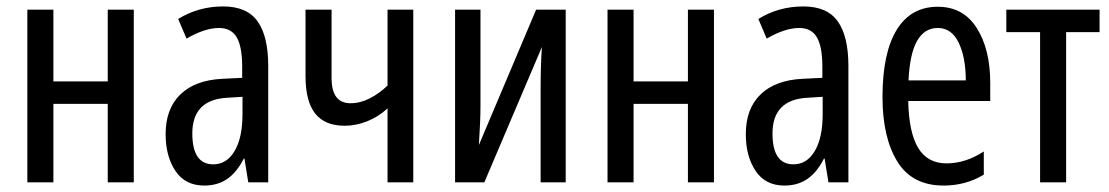

<svg xmlns="http://www.w3.org/2000/svg" viewBox="-20 -567 3449 597"><path d="M146 -314H315V-537H396V0H315V-244H146V0H65V-537H146Z M814 -362V0H752L740 -74H738Q717 -32 687 -11Q657 10 615 10Q556 10 525.5 -35.5Q495 -81 495 -150Q495 -229 541 -273.5Q587 -318 672 -322L733 -325V-360Q733 -422 716 -451Q699 -480 661 -480Q617 -480 560 -447L534 -508Q597 -547 674 -547Q748 -547 781 -500.5Q814 -454 814 -362ZM686 -263Q578 -257 578 -152Q578 -56 643 -56Q685 -56 709.5 -97.5Q734 -139 734 -212V-266Z M1011 -324Q1011 -246 1070 -246Q1100 -246 1129.5 -261Q1159 -276 1185 -301V-537H1265V0H1185V-230Q1157 -204 1122 -190Q1087 -176 1052 -176Q990 -176 960 -214Q930 -252 930 -330V-537H1011Z M1474 -237Q1474 -191 1469 -116L1647 -537H1739V0H1661V-293Q1661 -364 1665 -421L1486 0H1395V-537H1474Z M1950 -314H2119V-537H2200V0H2119V-244H1950V0H1869V-537H1950Z M2618 -362V0H2556L2544 -74H2542Q2521 -32 2491 -11Q2461 10 2419 10Q2360 10 2329.5 -35.5Q2299 -81 2299 -150Q2299 -229 2345 -273.5Q2391 -318 2476 -322L2537 -325V-360Q2537 -422 2520 -451Q2503 -480 2465 -480Q2421 -480 2364 -447L2338 -508Q2401 -547 2478 -547Q2552 -547 2585 -500.5Q2618 -454 2618 -362ZM2490 -263Q2382 -257 2382 -152Q2382 -56 2447 -56Q2489 -56 2513.5 -97.5Q2538 -139 2538 -212V-266Z M3059 -309V-253H2804Q2806 -155 2835 -107Q2864 -59 2923 -59Q2982 -59 3039 -96V-24Q2983 10 2914 10Q2816 10 2770 -65Q2724 -140 2724 -265Q2724 -402 2768 -474Q2812 -546 2896 -546Q2975 -546 3017 -480Q3059 -414 3059 -309ZM2805 -317H2983Q2983 -388 2961 -434Q2939 -480 2896 -480Q2812 -480 2805 -317Z M3295 -467V0H3214V-467H3109V-537H3399V-467Z"/></svg>

Font: Noto Sans UI Cond
Style: Regular
Weight: 400
Width: 3
Designer: Monotype Design Team
Foundry: Monotype Imaging Inc.
Version: Version 1.001